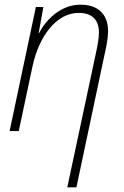

<svg xmlns="http://www.w3.org/2000/svg" viewBox="-20 -559 529 819"><path d="M391 -341 267 240H306L428 -336C435 -366 441 -401 441 -425C441 -500 397 -539 323 -539C239 -539 175 -474 147 -418H145L165 -529H133L21 0H60L118 -273C146 -406 221 -504 316 -504C369 -504 402 -478 402 -420C402 -397 397 -370 391 -341Z"/></svg>

Font: Noto Sans SemiCondensed ExtraLight
Style: Italic
Weight: 200
Width: 4
Italic angle: -12°
Designer: Monotype Design Team
Foundry: Monotype Imaging Inc.
Version: Version 2.013